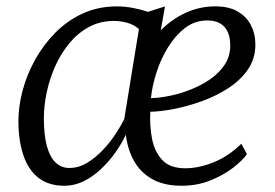

<svg xmlns="http://www.w3.org/2000/svg" viewBox="-20 -585 880 615"><path d="M508.5 -564.5 495 -488Q530 -523 572.5 -543Q615 -563 661.5 -564.5Q708.5 -566 738.5 -549.8Q768.5 -533.5 783.2 -505.2Q798 -477 798 -442.5Q798 -397 773.8 -362Q749.5 -327 710 -301.8Q670.5 -276.5 624.8 -260.2Q579 -244 536 -235.8Q493 -227.5 461.5 -227Q459 -182 467 -140.5Q475 -99 499.8 -72.5Q524.5 -46 573.5 -46Q616 -46 663.8 -65Q711.5 -84 753 -124.5L771 -91.5Q757.5 -71.5 726.8 -47.8Q696 -24 653.8 -7Q611.5 10 561.5 10Q506 10 468.5 -10.8Q431 -31.5 410 -68.2Q389 -105 383 -153.5Q369.5 -124.5 349 -95.8Q328.5 -67 303 -43Q277.5 -19 248 -4.5Q218.5 10 186.5 10Q135.5 10 103 -15.5Q70.5 -41 54.8 -88Q39 -135 39 -198Q39 -244.5 52.5 -295.2Q66 -346 92.5 -393.8Q119 -441.5 157.2 -480.2Q195.5 -519 245 -541.8Q294.5 -564.5 354.5 -564.5Q380.5 -564.5 406.5 -559.5Q432.5 -554.5 453.5 -547ZM378 -203.5 425 -492Q410 -505.5 388.5 -511.8Q367 -518 343.5 -518Q299.5 -517.5 264.2 -498.2Q229 -479 202 -446.2Q175 -413.5 157 -373.2Q139 -333 129.8 -289.8Q120.5 -246.5 120.5 -206.5Q120.5 -152.5 130.2 -117Q140 -81.5 158.2 -64.2Q176.5 -47 202 -47Q232 -47 259.2 -63.5Q286.5 -80 309.8 -104.8Q333 -129.5 350.5 -156.2Q368 -183 378 -203.5ZM644 -519.5Q604.5 -519.5 573.2 -495.8Q542 -472 518.8 -434.5Q495.5 -397 481.5 -353.8Q467.5 -310.5 463.5 -270.5Q504.5 -272 548.8 -284Q593 -296 631.5 -317.5Q670 -339 693.8 -369.5Q717.5 -400 717.5 -438.5Q717.5 -478.5 698.8 -499Q680 -519.5 644 -519.5Z"/></svg>

Font: Merriweather 24pt Light
Style: Italic
Weight: 300
Italic angle: -7.8°
Version: Version 2.101